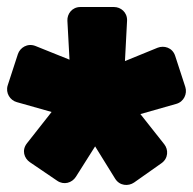

<svg xmlns="http://www.w3.org/2000/svg" viewBox="-45 -768 550 547"><path d="M102 -449 32 -360C16 -340 24 -317 40 -306L118 -253C137 -240 160 -247 171 -264L226 -351L283 -259C296 -238 321 -237 337 -248L415 -303C435 -317 435 -342 423 -357L355 -443L457 -472C479 -478 489 -501 483 -520L454 -609C446 -633 422 -639 404 -632L311 -594L317 -709C318 -733 299 -748 280 -748H184C160 -748 146 -728 147 -709L153 -598L56 -637C33 -646 12 -632 6 -614L-23 -525C-30 -503 -16 -482 3 -477Z"/></svg>

Font: Asimov Print
Style: E
Weight: 500
Designer: Google
Version: Version 2.000980; 2014